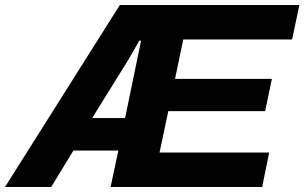

<svg xmlns="http://www.w3.org/2000/svg" viewBox="-86 -749 1219 769"><path d="M-66 0 394 -729H1113L1084 -591H648L615 -433H1003L976 -304H588L553 -138H992L964 0H357L388 -146H208L119 0ZM283 -276H415L479 -586H472L427 -508Z"/></svg>

Font: Mona Sans Expanded
Style: Bold Italic
Weight: 700
Width: 7
Italic angle: -11.7°
Designer: Deni Anggara
Foundry: GitHub
Version: Version 1.001;gftools[0.9.33]